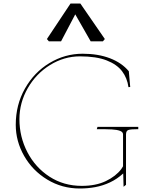

<svg xmlns="http://www.w3.org/2000/svg" viewBox="-20 -1067 860 1097"><path d="M70 -354Q70 -468 122.5 -561Q175 -654 263 -707Q351 -760 452 -760Q541 -760 608.5 -734Q676 -708 716 -660L724 -570L714 -569Q707 -621 677.5 -660Q648 -699 589 -722Q530 -745 437 -745Q346 -745 266 -695.5Q186 -646 138.5 -563Q91 -480 91 -386Q91 -285 136.5 -197.5Q182 -110 263 -57.5Q344 -5 447 -5Q528 -5 585 -32.5Q642 -60 673 -101Q675 -103 683 -117V-299Q683 -313 665.5 -319.5Q648 -326 619 -327.5Q590 -329 533 -329L537 -342H770V-329Q728 -329 714 -324.5Q700 -320 700 -299V-11L686 0L684 -76Q649 -44 608.5 -25Q568 -6 525 2Q482 10 436 10Q334 10 250 -41Q166 -92 118 -176Q70 -260 70 -354ZM579 -844 568 -831H498L410 -985L329 -831H259L248 -844L383 -1047H439Z"/></svg>

Font: TMT Limkin
Style: Regular
Weight: 400
Designer: Gabriel Drozdov
Version: Version 1.000;Glyphs 3.1.2 (3151)